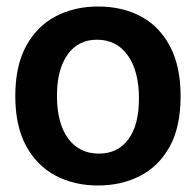

<svg xmlns="http://www.w3.org/2000/svg" viewBox="-20 -556 602 590"><path d="M281 14Q208 14 150.5 -16.5Q93 -47 60 -108Q27 -169 27 -261Q27 -354 60.5 -415Q94 -476 151.5 -506Q209 -536 281 -536Q356 -536 413 -505.5Q470 -475 502.5 -413.5Q535 -352 535 -260Q535 -166 501.5 -105.5Q468 -45 410.5 -15.5Q353 14 281 14ZM284 -84Q342 -84 374.5 -128Q407 -172 407 -253Q407 -338 372.5 -386Q338 -434 278 -434Q220 -434 187.5 -388Q155 -342 155 -262Q155 -178 189 -131Q223 -84 284 -84Z"/></svg>

Font: Bricolage Grotesque 48pt SemiBold
Style: Regular
Weight: 600
Designer: Mathieu Triay
Foundry: Atelier Triay
Version: Version 1.000; ttfautohint (v1.8.4.7-5d5b);gftools[0.9.32]